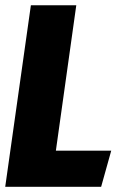

<svg xmlns="http://www.w3.org/2000/svg" viewBox="-21 -715 464 735"><path d="M271 -694.8 192.9 -138.2H404.8L366.2 0H-1L97.2 -694.8Z"/></svg>

Font: Fira Sans Compressed ExtraBold
Style: Italic
Weight: 800
Width: 3
Italic angle: -8°
Designer: Carrois Corporate & Edenspiekermann AG
Foundry: Carrois Corporate GbR & Edenspiekermann AG
Version: Version 4.203;PS 004.203;hotconv 1.0.88;makeotf.lib2.5.64775